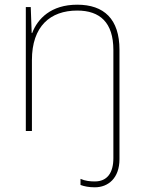

<svg xmlns="http://www.w3.org/2000/svg" viewBox="-20 -558 613 818"><path d="M384 240C441 240 489 201 489 120V-346C489 -477 423 -538 309 -538C197 -538 140 -478 117 -417H115L111 -528H90V0H116V-302C116 -446 194 -513 309 -513C406 -513 463 -462 463 -345V116C463 178 437 215 384 215C364 215 343 213 323 204V230C339 236 359 240 384 240Z"/></svg>

Font: Noto Sans Arabic Thin
Style: Regular
Weight: 100
Designer: Monotype Design Team, Nadine Chahine, Nizar Qandah and Khaled Hosny
Foundry: Monotype Imaging Inc.
Version: Version 2.012